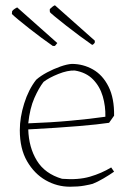

<svg xmlns="http://www.w3.org/2000/svg" viewBox="-20 -700 492 727"><path d="M245 7Q196 7 153 -17.5Q110 -42 82.5 -89.5Q55 -137 55 -207Q55 -255 71.5 -308Q88 -361 117 -398Q134 -413 158.5 -426Q183 -439 208.5 -448Q234 -457 252 -458Q295 -458 332 -437Q369 -416 391 -372Q413 -328 412 -262L393 -235Q354 -229 277 -222.5Q200 -216 87 -210Q89 -142 119.5 -92Q150 -42 215 -23Q276 -18 320.5 -31Q365 -44 401 -66L412 -50Q395 -38 372 -24.5Q349 -11 331 -4Q321 -1 298.5 3Q276 7 245 7ZM87 -233Q172 -236 248 -243Q324 -250 379 -258Q380 -298 369 -335.5Q358 -373 332 -399.5Q306 -426 263 -433Q236 -434 201 -420Q166 -406 145 -390Q127 -367 110 -328.5Q93 -290 87 -233ZM329 -530Q310 -543 283 -563Q256 -583 230.5 -603Q205 -623 187.5 -637.5Q170 -652 169 -654Q169 -657 168.5 -660Q168 -663 169 -666Q180 -677 188 -680L339 -546V-539Q335 -532 329 -530ZM188 -526H180Q161 -539 137.5 -556.5Q114 -574 91 -592Q68 -610 50 -625Q32 -640 25 -647Q25 -649 25.5 -652.5Q26 -656 26 -658Q31 -664 37 -667.5Q43 -671 45 -672L197 -537Z"/></svg>

Font: Labrada ExtraLight
Style: Regular
Weight: 200
Designer: Mercedes Jáuregui
Foundry: Omnibus-Type Team
Version: Version 1.000; ttfautohint (v1.8.4.7-5d5b)